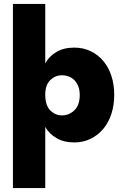

<svg xmlns="http://www.w3.org/2000/svg" viewBox="-20 -720 629 980"><path d="M46 240V-700H211V-397Q230 -432 267.5 -454.5Q305 -477 359 -477Q405 -477 442.5 -459Q480 -441 507 -409Q534 -377 548.5 -333Q563 -289 563 -236Q563 -183 548.5 -138.5Q534 -94 507 -62Q480 -30 442.5 -11.5Q405 7 359 7Q306 7 268.5 -15Q231 -37 211 -72V240ZM297 -336Q263 -336 238 -312.5Q213 -289 211 -244V-234Q212 -180 237.5 -155.5Q263 -131 296 -131Q333 -131 360 -157.5Q387 -184 387 -235Q387 -262 379 -281Q371 -300 358.5 -312Q346 -324 329.5 -330Q313 -336 297 -336Z"/></svg>

Font: Tilda Sans Black
Style: Regular
Weight: 900
Designer: ParaType Ltd
Foundry: ParaType Ltd
Version: Version 1.009